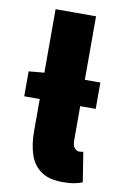

<svg xmlns="http://www.w3.org/2000/svg" viewBox="-82 -744 512 804"><g transform="rotate(10 174.0 -342.0)"><path d="M22 -314V-420L88 -426H326V-314ZM242 12Q184 12 150.5 -11.5Q117 -35 102.5 -77.5Q88 -120 88 -176V-696H260V-170Q260 -145 269.5 -135.5Q279 -126 288 -126Q293 -126 296.5 -126.5Q300 -127 306 -128L326 -2Q313 4 292 8Q271 12 242 12Z"/></g></svg>

Font: Source Sans 3 ExtraLight Black
Style: Regular
Weight: 900
Version: Version 3.052;hotconv 1.1.0;makeotfexe 2.6.0